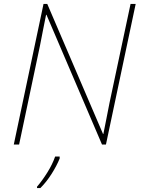

<svg xmlns="http://www.w3.org/2000/svg" viewBox="-20 -734 714 975"><path d="M50 0 201 -714H220L503 -54H505Q513 -93 521 -134.5Q529 -176 536 -211L643 -714H669L518 0H498L216 -659H214Q205 -616 198 -579Q191 -542 183 -502L77 0ZM168 214Q194 184 220 142.5Q246 101 260 61H283V71Q268 108 242 149Q216 190 185 221H168Z"/></svg>

Font: Noto Sans Thin
Style: Italic
Weight: 100
Italic angle: -12°
Designer: Monotype Design Team
Foundry: Monotype Imaging Inc.
Version: Version 2.013; ttfautohint (v1.8.4.7-5d5b)